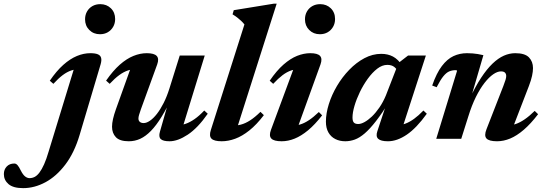

<svg xmlns="http://www.w3.org/2000/svg" viewBox="-246 -736 2886 1018"><path d="M205 -633.5Q205 -657 215.5 -675.2Q226 -693.5 244.2 -703.8Q262.5 -714 285.5 -714Q319.5 -714 342 -692Q364.5 -670 364.5 -635Q364.5 -612 354 -593.8Q343.5 -575.5 325.5 -565Q307.5 -554.5 284 -554.5Q250 -554.5 227.5 -577Q205 -599.5 205 -633.5ZM176 -20Q148 74 100.5 136.5Q53 199 -5 230.2Q-63 261.5 -123.5 261.5Q-176 261.5 -200.8 240.2Q-225.5 219 -225.5 187Q-225.5 163 -210.5 147Q-195.5 131 -170 131Q-161 131 -153.2 139.5Q-145.5 148 -135 169.5Q-124 191 -112.5 199.8Q-101 208.5 -89.5 208.5Q-75 208.5 -62 201.8Q-49 195 -36.8 178.8Q-24.5 162.5 -12.2 135.2Q0 108 12 67L153.5 -395.5L180 -369Q155 -370 132.2 -362.5Q109.5 -355 86.2 -337.5Q63 -320 37 -291.5L18 -308Q53.5 -360 89.5 -392Q125.5 -424 161.5 -439Q197.5 -454 233 -454Q259 -454 273 -448Q287 -442 290.2 -428.8Q293.5 -415.5 287.5 -395Z M602 -38 659 -237 670 -228Q639 -163 610.8 -117Q582.5 -71 554.5 -42.2Q526.5 -13.5 497.8 -0.2Q469 13 437 13Q389 13 368.5 -8.5Q348 -30 348 -64Q348 -82 353.2 -105.2Q358.5 -128.5 368.5 -156.5L457.5 -404.5L483 -369.5Q457.5 -370.5 434 -363Q410.5 -355.5 386.5 -338Q362.5 -320.5 335.5 -291.5L316.5 -308.5Q353 -361 389.2 -393Q425.5 -425 461.5 -439.5Q497.5 -454 532 -454Q571 -454 584.8 -439.5Q598.5 -425 587.5 -394.5L501 -156.5Q494.5 -137.5 491.2 -126.5Q488 -115.5 488 -107.5Q488 -96.5 495.2 -90Q502.5 -83.5 516 -83.5Q531 -83.5 549.2 -96Q567.5 -108.5 586 -132.2Q604.5 -156 621.8 -190.2Q639 -224.5 652.5 -267.5L707 -441.5H839.5L715.5 -38.5L696 -71.5Q716.5 -72 738.8 -79.8Q761 -87.5 785.5 -104.5Q810 -121.5 837 -150L855.5 -133Q802.5 -57 749.5 -22Q696.5 13 653 13Q618.5 13 606.2 1.2Q594 -10.5 602 -38Z M1050 -606.5Q1041.5 -617 1032.2 -625.8Q1023 -634.5 1012 -643Q1001 -651.5 987 -660L993.5 -682L1205.5 -716.5H1221L1005 -38.5L981.5 -71Q1006.5 -69 1030.8 -75.2Q1055 -81.5 1080.5 -98Q1106 -114.5 1135 -143L1153 -125.5Q1114.5 -75 1076.2 -44.5Q1038 -14 1001.2 -0.5Q964.5 13 929.5 13Q889 13 875.2 -1Q861.5 -15 872 -47Z M1190.5 -47 1319.5 -395.5 1346 -369Q1321 -370 1298.2 -362.5Q1275.5 -355 1252.2 -337.5Q1229 -320 1202.5 -291.5L1184 -308Q1220.5 -361.5 1257 -393.5Q1293.5 -425.5 1329.2 -439.8Q1365 -454 1399 -454Q1438 -454 1451 -439.5Q1464 -425 1453.5 -395L1324 -37L1298 -70Q1322 -69 1344.8 -75.8Q1367.5 -82.5 1392 -98.8Q1416.5 -115 1444.5 -142L1462 -124.5Q1424 -75.5 1387.5 -45.2Q1351 -15 1316.2 -1Q1281.5 13 1247.5 13Q1206 13 1192.5 -1.5Q1179 -16 1190.5 -47ZM1371 -633.5Q1371 -657 1381.5 -675.2Q1392 -693.5 1410.2 -703.8Q1428.5 -714 1451.5 -714Q1485.5 -714 1508 -692Q1530.5 -670 1530.5 -635Q1530.5 -612 1520 -593.8Q1509.5 -575.5 1491.5 -565Q1473.5 -554.5 1450 -554.5Q1416 -554.5 1393.5 -577Q1371 -599.5 1371 -633.5Z M1754.5 -39.5 1809 -204 1822 -203.5Q1781 -137 1748 -94.5Q1715 -52 1687.5 -28.5Q1660 -5 1635 4Q1610 13 1585 13Q1555 13 1531.8 1.2Q1508.5 -10.5 1495.2 -33.8Q1482 -57 1482 -91Q1482 -134.5 1497.5 -184Q1513 -233.5 1540.8 -280.5Q1568.5 -327.5 1605.8 -366Q1643 -404.5 1686.2 -427.5Q1729.5 -450.5 1775.5 -450.5Q1810.5 -450.5 1837.5 -436.2Q1864.5 -422 1887.5 -387.5L1863.5 -354.5Q1858.5 -370 1844.5 -381Q1830.5 -392 1807.5 -392Q1780.5 -392 1754.2 -371.8Q1728 -351.5 1704.2 -318.8Q1680.5 -286 1662.2 -248.2Q1644 -210.5 1633.5 -174.8Q1623 -139 1623 -113Q1623 -94 1630.2 -86.2Q1637.5 -78.5 1653.5 -78.5Q1668 -78.5 1686.8 -88.8Q1705.5 -99 1725.8 -118.2Q1746 -137.5 1765.5 -165.8Q1785 -194 1800 -230L1867 -402.5L1917.5 -441.5H2012L1881 -38L1862 -72Q1882.5 -72.5 1904.2 -80.8Q1926 -89 1949.5 -106Q1973 -123 1999 -150L2017 -133Q1962 -56.5 1910.5 -21.8Q1859 13 1811 13Q1773.5 13 1759.5 0.2Q1745.5 -12.5 1754.5 -39.5Z M2069 -273.5 2045.5 -282.5Q2068.5 -348.5 2096.8 -385.8Q2125 -423 2158.2 -438.5Q2191.5 -454 2230 -454Q2246.5 -454 2260 -452.8Q2273.5 -451.5 2287.2 -449.5Q2301 -447.5 2317 -443.5L2247 -204L2243.5 -211Q2274.5 -277.5 2305 -323.8Q2335.5 -370 2365.5 -398.8Q2395.5 -427.5 2425.5 -440.8Q2455.5 -454 2486 -454Q2537 -454 2558.5 -431.8Q2580 -409.5 2580 -375Q2580 -357 2575 -333.8Q2570 -310.5 2558.5 -280.5L2464.5 -37L2444.5 -71Q2467 -71 2489.2 -78.8Q2511.5 -86.5 2536.2 -103.5Q2561 -120.5 2589 -148L2607 -130.5Q2568 -79.5 2531 -47.8Q2494 -16 2459 -1.5Q2424 13 2389.5 13Q2346.5 13 2333.2 -2Q2320 -17 2333.5 -51L2423 -280.5Q2431 -301.5 2434.5 -313Q2438 -324.5 2438 -333Q2438 -344 2431.5 -350.8Q2425 -357.5 2410 -357.5Q2391.5 -357.5 2369.2 -342.2Q2347 -327 2323.2 -296.8Q2299.5 -266.5 2277.2 -221.8Q2255 -177 2237 -118.5L2199.5 0H2067L2177.5 -361Q2176.5 -362.5 2174.8 -363.2Q2173 -364 2170 -364Q2151.5 -364 2136 -357.5Q2120.5 -351 2104.8 -331.8Q2089 -312.5 2069 -273.5Z"/></svg>

Font: Newsreader 24pt
Style: Bold Italic
Weight: 700
Italic angle: -17°
Designer: Hugues Gentile
Foundry: Production Type
Version: Version 1.003